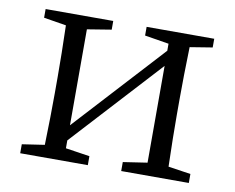

<svg xmlns="http://www.w3.org/2000/svg" viewBox="-62 -594 824 674"><g transform="rotate(10 349.5 -257.0)"><path d="M650 -483 570 -470Q567 -364 567 -286V-228Q567 -150 570 -44L650 -32V0H409V-32L495 -45V-390L204 -73V-45L290 -32V0H49V-32L129 -44Q132 -150 132 -228V-286Q132 -366 129 -470L49 -483V-514H290V-483L204 -469V-127L495 -444V-469L409 -483V-514H650Z"/></g></svg>

Font: Han-Nom Khai
Style: Regular
Weight: 400
Version: Version 1.200;June 22, 2023;FontCreator 14.0.0.2814 64-bit